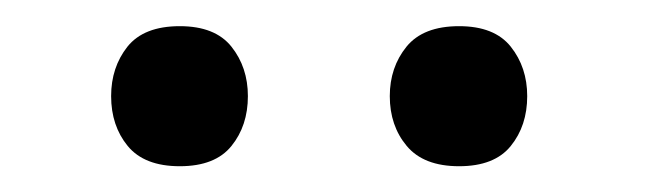

<svg xmlns="http://www.w3.org/2000/svg" viewBox="-20 -766 497 146"><path d="M329.1 -639.6Q302.2 -639.6 289.3 -655Q276.4 -670.4 276.4 -692.9Q276.4 -714.8 289.1 -730.5Q301.8 -746.1 329.1 -746.1Q356 -746.1 368.4 -730.5Q380.9 -714.8 380.9 -692.9Q380.9 -670.4 368.4 -655Q356 -639.6 329.1 -639.6ZM116.7 -639.6Q89.8 -639.6 77.1 -655Q64.5 -670.4 64.5 -692.9Q64.5 -714.8 76.9 -730.5Q89.4 -746.1 116.7 -746.1Q143.6 -746.1 156 -730.5Q168.5 -714.8 168.5 -692.9Q168.5 -670.4 156 -655Q143.6 -639.6 116.7 -639.6Z"/></svg>

Font: Comme
Style: Regular
Weight: 400
Designer: Vernon Adams
Foundry: Vernon Adams
Version: Version 1.000;gftools[0.9.27]